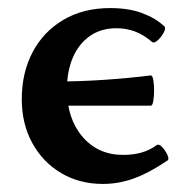

<svg xmlns="http://www.w3.org/2000/svg" viewBox="-20 -445 451 476"><path d="M235 11Q177 11 131.5 -16Q86 -43 60 -90.5Q34 -138 34 -199Q34 -265 61 -316Q88 -367 137.5 -396Q187 -425 253 -425Q299 -425 332.5 -412.5Q366 -400 387 -380Q392 -376 386 -364.5Q380 -353 371 -345Q362 -337 357 -341Q336 -359 314.5 -367Q293 -375 269 -375Q230 -375 202.5 -355.5Q175 -336 160.5 -302Q146 -268 146 -224Q146 -151 184.5 -106Q223 -61 285 -61Q311 -61 331.5 -67Q352 -73 368 -85Q374 -89 382 -80.5Q390 -72 395 -61Q400 -50 395 -47Q351 -17 313 -3Q275 11 235 11ZM89 -183V-243Q97 -243 104.5 -243Q112 -243 119 -243Q178 -243 237 -247Q296 -251 354 -258Q358 -258 360 -247Q362 -236 362 -221Q362 -206 360 -194.5Q358 -183 354 -183Z"/></svg>

Font: Junicode VF
Style: Regular
Weight: 400
Designer: Peter S. Baker
Version: Version 2.213